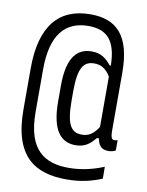

<svg xmlns="http://www.w3.org/2000/svg" viewBox="-99 -791 818 1070"><g transform="rotate(10 310.0 -256.0)"><path d="M231.5 -301V-212C231.5 -46.5 286 12 368.5 12C423.5 12 451 -13.5 480 -48H491.5C497 -11.5 514 12 554.5 12C569.5 12 583.5 9 595.5 2V-56.5C564.5 -47 556 -55 556 -107.5V-429.5C556 -641.5 473.5 -721 326 -721C146.5 -721 49 -606 49 -367.5V-133.5C49 132.5 173.5 208.5 352 208.5C426.5 208.5 488.5 195.5 551.5 169L551 102C495.5 124.5 430 143 353.5 143C219.5 143 118 86 118 -132V-373C118 -567 193 -655 326 -655C428.5 -655 484 -602.5 486 -459H479.5C451.5 -493 423.5 -518.5 368.5 -518.5C290 -518.5 231.5 -467 231.5 -301ZM304.5 -231V-282C304.5 -417.5 334.5 -455 394 -455C430 -455 459.5 -440.5 486 -396.5V-112C457.5 -66.5 428.5 -52 393 -52C331.5 -52 304.5 -94.5 304.5 -231Z"/></g></svg>

Font: Monaspace Neon Light
Style: Regular
Weight: 300
Designer: Riley Cran & the Lettermatic Team
Foundry: Lettermatic
Version: Version 1.200 (Monaspace Neon)